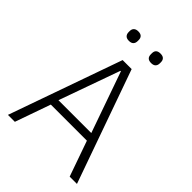

<svg xmlns="http://www.w3.org/2000/svg" viewBox="-259 -1049 1174 1174"><g transform="rotate(45 327.5 -462.5)"><path d="M193 -880V-889Q193 -906 203 -915.5Q213 -925 232 -925Q252 -925 261.5 -915.5Q271 -906 271 -889V-880Q271 -863 261.5 -853Q252 -843 232 -843Q212 -843 202.5 -853Q193 -863 193 -880ZM385 -880V-889Q385 -925 424 -925Q444 -925 453.5 -915.5Q463 -906 463 -889V-880Q463 -863 453.5 -853Q444 -843 424 -843Q385 -843 385 -880ZM89 0H29L288 -733H366L626 0H563L482 -230H170ZM325 -677 184 -282H468L329 -677Z"/></g></svg>

Font: IBM Plex Sans JP Light
Style: Regular
Weight: 300
Designer: Mike Abbink; Paul van der Laan; Pieter van Rosmalen; Wujin Sim; Yejin Wi; Jinhee Kim; Boomi Park; Yona Kim; Kichan Ma
Foundry: Sandoll Inc.
Version: Version 1.002